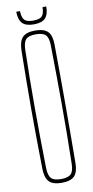

<svg xmlns="http://www.w3.org/2000/svg" viewBox="-101 -960 486 1006"><g transform="rotate(-10 142.0 -457.0)"><path d="M143 5Q96 5 76 -16Q56 -37 55 -85Q53.5 -169.5 52.8 -246.8Q52 -324 52 -399.5Q52 -475 52.8 -552.2Q53.5 -629.5 55 -714Q56 -763 76 -784Q96 -805 143 -805Q190.5 -805 210.8 -784Q231 -763 231 -714Q232 -629.5 232.2 -552.2Q232.5 -475 232.5 -399.5Q232.5 -324 232.2 -246.8Q232 -169.5 231 -85Q231 -37 210.8 -16Q190.5 5 143 5ZM143 -15Q180.5 -15 195.5 -30.2Q210.5 -45.5 211 -85Q213 -171 213.5 -249.2Q214 -327.5 214 -403Q214 -478.5 213 -555Q212 -631.5 211 -714Q210.5 -754.5 195.5 -769.8Q180.5 -785 143 -785Q105.5 -785 90.8 -769.8Q76 -754.5 75 -714Q73 -631.5 72.2 -555Q71.5 -478.5 71.5 -403Q71.5 -327.5 72.5 -249.2Q73.5 -171 75 -85Q76 -45.5 90.8 -30.2Q105.5 -15 143 -15ZM143 -838Q101 -838 82.5 -856.8Q64 -875.5 63 -919H83Q84 -884.5 96.8 -871.2Q109.5 -858 143 -858Q177 -858 189.8 -871.2Q202.5 -884.5 203 -919H223Q222.5 -875.5 203.8 -856.8Q185 -838 143 -838Z"/></g></svg>

Font: Big Shoulders Thin
Style: Regular
Weight: 100
Designer: Patric King
Foundry: XO Type Co
Version: Version 2.002